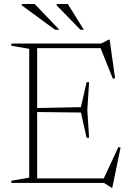

<svg xmlns="http://www.w3.org/2000/svg" viewBox="-20 -886 634 930"><path d="M411.5 -488 403 -353 411.5 -218.5H399.5L372 -341L149 -343.5V-362.5L372 -367L399.5 -488ZM537.5 -507 526.5 -505 463.5 -662 492.5 -653H122.5V-675H469.5L506.5 -694H511ZM476.5 -8.5 553.5 -174 564 -171 524 23H520L483.5 0H122.5V-22H503ZM35 0V-10.5L121.5 -25.5V-649.5L35 -664.5V-675H160V0ZM267.5 -742H246.5L85.5 -860V-866.5H148ZM386 -742H369.5L254.5 -860V-866.5H308.5Z"/></svg>

Font: Newsreader 24pt ExtraLight
Style: Regular
Weight: 250
Designer: Hugues Gentile
Foundry: Production Type
Version: Version 1.003